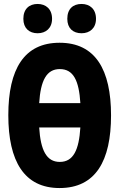

<svg xmlns="http://www.w3.org/2000/svg" viewBox="-20 -941 603 970"><path d="M392 -773C434 -773 465 -799 465 -846C465 -895 434 -921 392 -921C349 -921 320 -896 320 -846C320 -798 349 -773 392 -773ZM170 -773C212 -773 243 -799 243 -846C243 -895 212 -921 170 -921C128 -921 98 -896 98 -846C98 -798 128 -773 170 -773ZM281 9C463 9 541 -128 541 -358C541 -589 462 -725 281 -725C102 -725 22 -592 22 -359C22 -127 102 9 281 9ZM282 -592C351 -592 379 -534 386 -420H178C185 -534 215 -592 282 -592ZM282 -123C215 -123 185 -182 178 -297H386C379 -184 351 -123 282 -123Z"/></svg>

Font: Noto Sans Mono SemiCondensed ExtraBold
Style: Regular
Weight: 800
Width: 4
Designer: Monotype Design Team
Foundry: Monotype Imaging Inc.
Version: Version 2.014